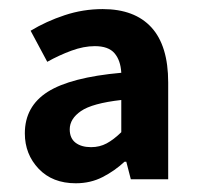

<svg xmlns="http://www.w3.org/2000/svg" viewBox="-20 -832 443 429"><path d="M149.3 -422.5Q97.1 -422.5 66.3 -455Q35.5 -487.5 35.5 -534Q35.5 -594.3 86.6 -626.8Q137.7 -659.2 251 -669.4Q249.5 -697.1 235.9 -713Q222.4 -728.9 191.8 -728.9Q167.1 -728.9 139.6 -718.8Q112.2 -708.7 85.6 -693.9L48.4 -763.3Q83.2 -784.4 124.4 -798Q165.6 -811.7 209.4 -811.7Q280.9 -811.7 318.4 -770.7Q355.8 -729.7 355.8 -647.8V-431.5H272.3L262.2 -470.6H258.2Q236 -450 209.1 -436.3Q182.2 -422.5 149.3 -422.5ZM183.6 -503.2Q202.6 -503.2 218.3 -511.6Q234.1 -520.1 251 -536.6V-608.6Q186.2 -601.2 161 -583.9Q135.8 -566.6 135.8 -543Q135.8 -523.2 148.7 -513.2Q161.7 -503.2 183.6 -503.2Z"/></svg>

Font: Noto Sans HK Thin
Style: Regular
Weight: 100
Designer: Ryoko NISHIZUKA 西塚涼子 (kana, bopomofo & ideographs); Paul D. Hunt (Latin, Greek & Cyrillic); Sandoll Communications 산돌커뮤니
Foundry: Adobe
Version: Version 2.004-H2;hotconv 1.0.118;makeotfexe 2.5.65603